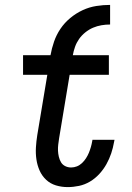

<svg xmlns="http://www.w3.org/2000/svg" viewBox="-20 -755 540 783"><path d="M256 8Q231 8 208 1Q185 -6 168 -22Q151 -38 141.5 -59.5Q132 -81 128.5 -105Q125 -129 126.5 -154Q128 -179 132 -204L173 -450H74V-530H186Q191 -558 200.5 -585.5Q210 -613 226.5 -637.5Q243 -662 266.5 -681.5Q290 -701 317 -713.5Q344 -726 372.5 -730.5Q401 -735 429 -735V-655Q411 -655 393.5 -652Q376 -649 359.5 -642Q343 -635 328 -623Q313 -611 302.5 -596Q292 -581 286 -564Q280 -547 277 -530H424V-450H264L221 -191Q219 -178 217.5 -165.5Q216 -153 216.5 -140.5Q217 -128 220 -115.5Q223 -103 229 -93Q235 -83 246 -77.5Q257 -72 270 -72Q282 -72 293.5 -76.5Q305 -81 314.5 -90Q324 -99 331 -110Q338 -121 342.5 -132Q347 -143 350.5 -155Q354 -167 356 -179Q356 -180 356.5 -181.5Q357 -183 357 -185H447Q446 -182 446 -180Q446 -178 445 -175Q441 -152 433.5 -129.5Q426 -107 414 -85.5Q402 -64 385 -45.5Q368 -27 347 -14.5Q326 -2 302.5 3Q279 8 256 8Z"/></svg>

Font: Iosevka Slab Medium Oblique
Style: Regular
Weight: 500
Italic angle: -9°
Monospace: yes
Designer: Belleve Invis
Foundry: Belleve Invis
Version: Version 11.1.1; ttfautohint (v1.8.3)